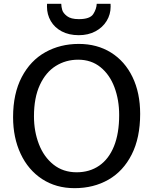

<svg xmlns="http://www.w3.org/2000/svg" viewBox="-20 -982 806 1010"><path d="M302.2 -961.9Q302.7 -945.8 307.4 -929.4Q312 -913.1 332.5 -897.2Q353 -881.3 394.5 -881.3Q453.6 -881.3 470.7 -908.2Q487.8 -935.1 488.8 -961.9H561.5Q562 -957 562 -947.3Q562 -906.2 541 -871.8Q520 -837.4 481.9 -817.1Q443.8 -796.9 394.5 -796.9Q342.8 -796.9 304.9 -816.9Q267.1 -836.9 247.1 -871.3Q227.1 -905.8 227.1 -947.3Q227.1 -957 227.5 -961.9ZM394.5 -751Q490.7 -751 563.7 -705.6Q636.7 -660.2 677 -576.9Q717.3 -493.7 717.3 -382.8Q717.3 -257.3 672.9 -169.4Q628.4 -81.5 550.5 -36.9Q472.7 7.8 372.1 7.8Q274.9 7.8 201.7 -40Q128.4 -87.9 88.6 -172.9Q48.8 -257.8 48.8 -365.7Q48.8 -489.7 94.5 -576.7Q140.1 -663.6 218.5 -707.3Q296.9 -751 394.5 -751ZM391.1 -668Q326.2 -668 273.4 -635Q220.7 -602.1 189.7 -535.2Q158.7 -468.3 158.7 -370.1Q158.7 -291 184.6 -223.9Q210.4 -156.7 261.2 -116.2Q312 -75.7 383.3 -75.7Q451.2 -75.7 501.7 -110.4Q552.2 -145 579.6 -212.6Q606.9 -280.3 606.9 -377Q606.9 -456.5 582 -522.9Q557.1 -589.4 508.5 -628.7Q460 -668 391.1 -668Z"/></svg>

Font: Merriweather Sans
Style: Regular
Weight: 400
Designer: Eben Sorkin
Foundry: Eben Sorkin
Version: Version 1.006; ttfautohint (v1.4.1) -l 6 -r 50 -G 0 -x 11 -H